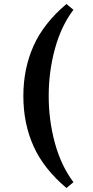

<svg xmlns="http://www.w3.org/2000/svg" viewBox="-20 -839 468 962"><path d="M97 -358Q97 -495 148 -609Q199 -723 313 -819L348 -790Q287 -710 255.5 -595.5Q224 -481 224 -358Q224 -236 255 -122.5Q286 -9 348 74L313 103Q199 7 148 -106.5Q97 -220 97 -358Z"/></svg>

Font: Andada Pro ExtraBold
Style: Regular
Weight: 800
Designer: Carolina Giovagnoli
Foundry: Huerta Tipografica
Version: Version 3.005; ttfautohint (v1.8.4)